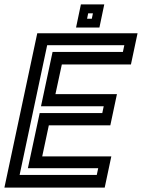

<svg xmlns="http://www.w3.org/2000/svg" viewBox="-37 -851 644 871"><path d="M-17 0 132 -700H587L557 -558.5H243.5L214.5 -424H493.5L463.5 -282.5H184.5L154.5 -141.5H468L438 0ZM52 -57.5H402L408.5 -88H89.5L143 -338H427L433.5 -369H149L201.5 -615.5H520.5L527 -646H177ZM308 -726 330 -831H436L414 -726ZM358 -766H379.5L384.5 -790.5H363Z"/></svg>

Font: Tourney Thin SemiBold
Style: Italic
Weight: 600
Italic angle: -12°
Version: Version 1.015